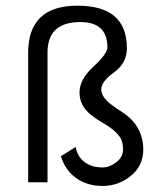

<svg xmlns="http://www.w3.org/2000/svg" viewBox="-20 -625 512 659"><path d="M189 -88.9 239.7 -120.6Q248.5 -72.3 294.9 -55.7Q309.1 -50.8 332.5 -50.3Q356 -50.3 379.2 -68.1Q402.3 -85.9 402.3 -112.5Q402.3 -139.2 391.4 -154.8Q380.4 -170.4 363.8 -182.9Q347.2 -195.3 327.6 -206.5Q308.1 -217.8 291.5 -231.4Q252.9 -262.7 252.9 -307.6Q252.9 -352.5 300.8 -396.5Q348.6 -440.4 348.6 -462.4Q348.6 -549.3 255.9 -549.3Q143.1 -549.3 143.1 -444.8V0.5H76.7V-444.3Q76.7 -605.5 246.1 -605.5Q415.5 -605.5 415.5 -460Q415.5 -408.2 371.6 -376.7Q327.6 -345.2 327.6 -317.9Q328.1 -290 365.2 -263.7Q380.9 -252 399.4 -240.2Q471.7 -193.4 471.7 -111.3Q471.7 -55.7 429 -21.2Q386.2 13.2 332.5 13.2Q278.8 13.2 241.2 -13.9Q203.6 -41 189 -88.9Z"/></svg>

Font: Meera
Style: Regular
Weight: 400
Designer: Hussain KH and Suresh P for Swathanthra Malayalam Computing (SMC)
Version: Version 7.0.0+20221109